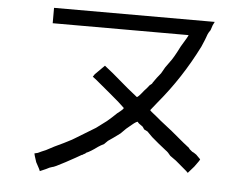

<svg xmlns="http://www.w3.org/2000/svg" viewBox="-52 -767 1105 874"><g transform="rotate(5 500.0 -330.0)"><path d="M160.2 -703.1H894.5L886.7 -687.5Q882.8 -675.8 878.9 -664.1L871.1 -652.3L867.2 -644.5Q859.4 -621.1 843.8 -585.9Q769.5 -437.5 668 -316.4L636.7 -277.3L644.5 -269.5Q660.2 -257.8 687.5 -234.4Q707 -218.8 742.2 -191.4Q816.4 -128.9 828.1 -121.1Q828.1 -117.2 843.8 -105.5L851.6 -101.6L863.3 -93.8Q871.1 -85.9 878.9 -78.1Q882.8 -74.2 882.8 -74.2Q882.8 -70.3 859.4 -39.1L832 -7.8L824.2 -15.6Q820.3 -19.5 773.4 -58.6Q757.8 -70.3 746.1 -78.1Q734.4 -93.8 722.7 -101.6Q687.5 -128.9 656.2 -156.2Q644.5 -168 632.8 -179.7L617.2 -187.5L609.4 -199.2Q585.9 -214.8 585.9 -218.8Q582 -222.7 558.6 -203.1L535.2 -183.6L511.7 -160.2Q480.5 -136.7 457 -121.1Q453.1 -117.2 449.2 -113.3L441.4 -105.5Q425.8 -97.7 414.1 -89.8Q382.8 -66.4 363.3 -58.6L359.4 -54.7L351.6 -50.8Q347.7 -46.9 343.8 -46.9Q324.2 -35.2 273.4 -7.8Q222.7 19.5 214.8 19.5Q214.8 19.5 203.1 23.4L195.3 27.3L187.5 31.2Q160.2 43 160.2 43Q160.2 39.1 140.6 3.9Q128.9 -31.2 128.9 -35.2Q128.9 -35.2 144.5 -39.1Q160.2 -46.9 179.7 -54.7Q214.8 -74.2 257.8 -93.8Q304.7 -117.2 308.6 -121.1Q320.3 -128.9 398.4 -175.8Q414.1 -187.5 445.3 -210.9Q472.7 -234.4 488.3 -250Q519.5 -273.4 515.6 -277.3Q496.1 -296.9 449.2 -335.9Q402.3 -375 378.9 -394.5L363.3 -406.2L371.1 -418Q375 -421.9 382.8 -429.7Q390.6 -437.5 398.4 -445.3L414.1 -460.9L453.1 -429.7Q539.1 -355.5 570.3 -332Q574.2 -328.1 601.6 -363.3Q613.3 -375 625 -390.6Q636.7 -398.4 636.7 -402.3Q652.3 -425.8 671.9 -449.2Q687.5 -476.6 687.5 -476.6Q687.5 -476.6 707 -503.9Q722.7 -523.4 750 -578.1Q781.2 -628.9 781.2 -632.8Q781.2 -632.8 472.7 -632.8H160.2Z"/></g></svg>

Font: 和音 by 宁静之雨，公众号njzyshare
Style: Regular
Weight: 400
Designer: Steve Matteson
Foundry: Ascender Corporation
Version: Version 6.00;June 8, 2018;FontCreator 11.0.0.2388 32-bit